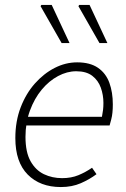

<svg xmlns="http://www.w3.org/2000/svg" viewBox="-20 -744 511 776"><path d="M226 12Q142 12 92 -38.5Q42 -89 42 -186Q42 -254 63.5 -310Q85 -366 121 -406.5Q157 -447 201 -469.5Q245 -492 292 -492Q344 -492 376 -470Q408 -448 422 -409.5Q436 -371 436 -322Q436 -305 434.5 -289.5Q433 -274 429.5 -261Q426 -248 423 -237H75L82 -272H392Q395 -287 396.5 -300Q398 -313 398 -328Q398 -360 387.5 -389.5Q377 -419 353 -437.5Q329 -456 288 -456Q251 -456 214.5 -436.5Q178 -417 148.5 -381.5Q119 -346 101 -297Q83 -248 83 -191Q83 -129 103.5 -92.5Q124 -56 157.5 -40Q191 -24 231 -24Q268 -24 297 -36Q326 -48 352 -66L370 -40Q342 -19 306.5 -3.5Q271 12 226 12ZM229 -570 144 -719 147 -724H189L261 -570ZM382 -570 297 -719 300 -724H342L414 -570Z"/></svg>

Font: Source Sans 3 Light
Style: Italic
Weight: 300
Italic angle: -11°
Designer: Paul D. Hunt
Foundry: Adobe
Version: Version 3.046;hotconv 1.0.118;makeotfexe 2.5.65603